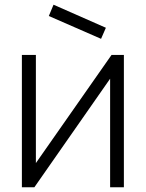

<svg xmlns="http://www.w3.org/2000/svg" viewBox="-20 -796 619 816"><path d="M409.5 -631 187.5 -728 207.5 -776 430 -678ZM506.5 0H448V-461.5L126 0H73V-562.5H132.5V-103L454 -562.5H506.5Z"/></svg>

Font: Russisch Sans Light
Style: Regular
Weight: 300
Designer: Michael Sharanda (font) & Cristiano Sobral (main changes)
Foundry: Michael Sharanda
Version: Version 2.00;September 8, 2020;FontCreator 13.0.0.2681 64-bi